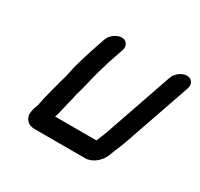

<svg xmlns="http://www.w3.org/2000/svg" viewBox="-117 -646 855 820"><g transform="rotate(30 310.5 -236.5)"><path d="M206 -454 183 -386C172 -353 162 -318 153 -286C149 -268 143 -233 136 -214C134 -205 131 -195 128 -184L120 -154C112 -125 106 -99 101 -72L95 -56C92 -47 90 -38 89 -31C83 -1 103 26 138 26H389C424 26 460 -5 472 -39C481 -65 493 -89 503 -117L619 -452C627 -476 613 -497 589 -497C565 -497 537 -476 529 -452L413 -116C406 -97 399 -81 392 -64H188L193 -78C200 -110 213 -158 220 -192L228 -220C240 -264 249 -313 265 -359C267 -368 270 -377 273 -386L296 -454C304 -478 291 -499 267 -499C243 -499 214 -478 206 -454Z"/></g></svg>

Font: Electronic
Style: BlkSuIt
Weight: 900
Version: Version 1.011